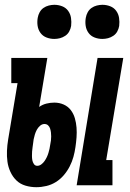

<svg xmlns="http://www.w3.org/2000/svg" viewBox="-20 -771 540 799"><path d="M299 0 386 -530H493L422 -105H448V0ZM131 8Q108 8 86 1.5Q64 -5 48.5 -20Q33 -35 23.5 -55.5Q14 -76 11 -98Q8 -120 9 -143.5Q10 -167 14 -191L53 -425H27V-530H177L143 -326Q157 -336 173.5 -340Q190 -344 206 -344Q227 -344 245 -336Q263 -328 274.5 -313Q286 -298 291.5 -279Q297 -260 298.5 -240Q300 -220 298.5 -199.5Q297 -179 294 -159Q291 -138 285.5 -118Q280 -98 270 -78.5Q260 -59 245.5 -42Q231 -25 212.5 -13.5Q194 -2 173 3Q152 8 131 8ZM135 -81Q144 -81 152 -87Q160 -93 165.5 -101Q171 -109 175 -117.5Q179 -126 181.5 -134.5Q184 -143 186 -151.5Q188 -160 189 -169Q191 -178 192 -186.5Q193 -195 193 -203.5Q193 -212 192 -220Q191 -228 188.5 -236Q186 -244 180 -249.5Q174 -255 165 -255Q155 -255 146.5 -247.5Q138 -240 133 -230.5Q128 -221 125 -211Q122 -201 120 -191L118 -176Q117 -167 115.5 -158Q114 -149 113.5 -140Q113 -131 113 -122Q113 -113 114.5 -104.5Q116 -96 121 -88.5Q126 -81 135 -81ZM406 -609Q389 -609 373.5 -615Q358 -621 348.5 -634Q339 -647 336.5 -663.5Q334 -680 337 -697Q339 -709 345 -720Q351 -731 361 -738Q371 -745 383 -748Q395 -751 406 -751Q423 -751 438.5 -745Q454 -739 463.5 -726Q473 -713 475.5 -696.5Q478 -680 476 -663Q474 -651 468 -640Q462 -629 451.5 -622Q441 -615 429.5 -612Q418 -609 406 -609ZM206 -609Q189 -609 173.5 -615Q158 -621 148.5 -634Q139 -647 136.5 -663.5Q134 -680 137 -697Q139 -709 145 -720Q151 -731 161 -738Q171 -745 183 -748Q195 -751 206 -751Q223 -751 238.5 -745Q254 -739 263.5 -726Q273 -713 275.5 -696.5Q278 -680 276 -663Q274 -651 268 -640Q262 -629 251.5 -622Q241 -615 229.5 -612Q218 -609 206 -609Z"/></svg>

Font: Iosevka Slab Extrabold
Style: Italic
Weight: 800
Italic angle: -9°
Monospace: yes
Designer: Belleve Invis
Foundry: Belleve Invis
Version: Version 11.1.0; ttfautohint (v1.8.3)